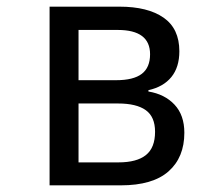

<svg xmlns="http://www.w3.org/2000/svg" viewBox="-20 -557 640 577"><path d="M129 -537H339Q424 -537 471.5 -504Q519 -471 519 -403Q519 -355 495 -325.5Q471 -296 426 -286V-282Q475 -274 504.5 -242.5Q534 -211 534 -158Q534 -84 486.5 -42Q439 0 343 0H129ZM329 -316Q381 -316 406 -335Q431 -354 431 -394Q431 -467 334 -467H216V-316ZM336 -69Q391 -69 418.5 -91Q446 -113 446 -161Q446 -206 418 -226Q390 -246 335 -246H216V-69Z"/></svg>

Font: Noto Sans Mono UI
Style: Regular
Weight: 400
Monospace: yes
Designer: Monotype Design team
Foundry: Monotype Imaging Inc.
Version: Version 1.000